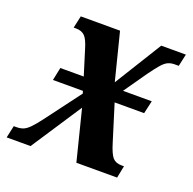

<svg xmlns="http://www.w3.org/2000/svg" viewBox="-118 -638 742 740"><g transform="rotate(20 253.0 -268.0)"><path d="M-17 0 -6 -50H4Q20 -50 32 -54.5Q44 -59 58 -73Q72 -87 93 -115L201 -259L198 -269H75L86 -322H182L151 -422Q140 -460 127 -473Q114 -486 91 -486H81L92 -536H253L302 -342L422 -536H523L512 -486H495Q480 -486 468 -480.5Q456 -475 442.5 -459.5Q429 -444 408 -415L343 -322H461L449 -269H328L374 -121Q387 -78 399.5 -64Q412 -50 436 -50H446L436 0H269L217 -207L81 0Z"/></g></svg>

Font: Noto Serif ExtraCondensed
Style: Bold Italic
Weight: 700
Width: 2
Italic angle: -12°
Designer: Monotype Design Team
Foundry: Monotype Imaging Inc.
Version: Version 2.013; ttfautohint (v1.8.4.7-5d5b)